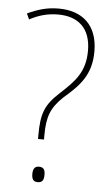

<svg xmlns="http://www.w3.org/2000/svg" viewBox="-53 -760 464 803"><g transform="rotate(5 179.0 -358.5)"><path d="M122 -189V-173H147V-188C147 -270 162 -307 212 -355C277 -411 325 -459 325 -558C325 -670 259 -724 161 -724C113 -724 75 -713 30 -692L41 -668C81 -689 118 -699 161 -699C243 -699 298 -655 298 -559C298 -470 257 -428 196 -372C137 -318 122 -281 122 -189ZM111 -25C111 -7 116 7 136 7C157 7 162 -6 162 -26C162 -44 158 -58 136 -58C116 -58 111 -43 111 -25Z"/></g></svg>

Font: Noto Sans Arabic SemCond Thin
Style: Regular
Weight: 100
Width: 4
Designer: Monotype Design Team, Nadine Chahine, Nizar Qandah and Khaled Hosny
Foundry: Monotype Imaging Inc.
Version: Version 2.012